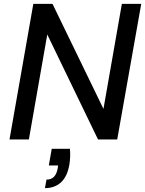

<svg xmlns="http://www.w3.org/2000/svg" viewBox="-20 -720 749 991"><path d="M29 0 152 -700H251L514 -158L609 -700H709L585 0H486L224 -542L129 0ZM212 251 220 207Q245 207 259 192Q273 177 278 148L280 134H232L247 48H341Q343 70 342 91Q341 112 338 130Q327 192 294.5 221.5Q262 251 212 251Z"/></svg>

Font: DM Sans 24pt Medium
Style: Italic
Weight: 500
Italic angle: -10°
Designer: Colophon Foundry, Jonny Pinhorn
Foundry: Colophon Foundry
Version: Version 4.004;gftools[0.9.30]